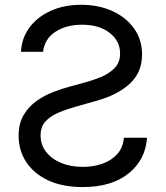

<svg xmlns="http://www.w3.org/2000/svg" viewBox="-20 -757 682 790"><path d="M320.8 12.7Q236.8 12.7 177.7 -15.1Q118.7 -43 87.6 -90.8Q56.6 -138.7 56.6 -198.2Q56.6 -249 77.4 -283.9Q98.1 -318.8 130.4 -341.6Q162.6 -364.3 198 -377.9Q233.4 -391.6 262.7 -399.4L335.4 -419.4Q362.3 -426.8 394.5 -439.7Q426.8 -452.6 450.4 -475.8Q474.1 -499 474.1 -537.1Q474.1 -588.4 431.2 -621.8Q388.2 -655.3 317.4 -655.3Q252.4 -655.3 208 -626.2Q163.6 -597.2 157.2 -543.9H66.4Q68.8 -599.1 100.6 -642.8Q132.3 -686.5 187.5 -711.9Q242.7 -737.3 314.5 -737.3Q384.8 -737.3 441.4 -711.9Q498 -686.5 531.2 -640.4Q564.5 -594.2 564.5 -532.7Q564.5 -460.4 515.6 -414.1Q466.8 -367.7 378.9 -342.8L291 -317.9Q252.4 -307.1 219.5 -293Q186.5 -278.8 166.7 -256.8Q147 -234.9 147 -199.7Q147 -161.1 169.9 -131.8Q192.9 -102.5 232.2 -86.4Q271.5 -70.3 320.8 -70.3Q363.8 -70.3 400.9 -83.3Q438 -96.2 462.2 -122.8Q486.3 -149.4 489.7 -190.4H585Q578.6 -99.1 508.8 -43.2Q439 12.7 320.8 12.7Z"/></svg>

Font: Inter
Style: Regular
Weight: 400
Designer: Rasmus Andersson
Foundry: rsms
Version: Version 4.001;git-9221beed3